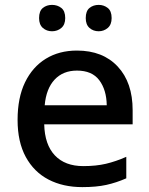

<svg xmlns="http://www.w3.org/2000/svg" viewBox="-20 -756 612 786"><path d="M295 -549Q401 -549 462 -483.5Q523 -418 523 -305V-247H161Q163 -164 204.5 -120Q246 -76 321 -76Q373 -76 413.5 -85.5Q454 -95 497 -114V-26Q456 -8 415 1Q374 10 317 10Q238 10 178.5 -21Q119 -52 85.5 -113.5Q52 -175 52 -265Q52 -356 82.5 -419Q113 -482 167.5 -515.5Q222 -549 295 -549ZM295 -467Q238 -467 203.5 -430Q169 -393 163 -325H417Q416 -388 386.5 -427.5Q357 -467 295 -467ZM140 -682Q140 -711 155.5 -723.5Q171 -736 193 -736Q215 -736 231 -723.5Q247 -711 247 -682Q247 -655 231 -641.5Q215 -628 193 -628Q171 -628 155.5 -641.5Q140 -655 140 -682ZM331 -682Q331 -711 346.5 -723.5Q362 -736 384 -736Q405 -736 421 -723.5Q437 -711 437 -682Q437 -655 421 -641.5Q405 -628 384 -628Q362 -628 346.5 -641.5Q331 -655 331 -682Z"/></svg>

Font: Noto Sans Arabic Med
Style: Regular
Weight: 500
Designer: Monotype Design Team, Nadine Chahine, Nizar Qandah and Khaled Hosny
Foundry: Monotype Imaging Inc.
Version: Version 2.012; ttfautohint (v1.8.4.7-5d5b)